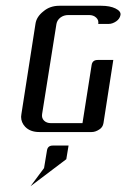

<svg xmlns="http://www.w3.org/2000/svg" viewBox="-20 -458 438 666"><path d="M53.2 -52.7Q53.2 -55.2 54.2 -62L103 -375Q106.4 -399.9 130.9 -418.9Q153.3 -438 186 -438H331.1Q361.3 -438 380.4 -428.7Q400.4 -418.9 397.9 -405.8Q395.5 -392.6 382.8 -383.8Q369.6 -375 356.9 -375H320.8Q323.2 -388.2 313.5 -397Q304.2 -405.8 289.1 -405.8H216.8Q201.2 -405.8 189.5 -397Q178.2 -388.2 175.8 -375L126 -62Q124 -48.3 132.8 -39.6Q141.6 -30.8 157.2 -30.8H266.1L297.9 -232.9Q300.8 -250 318.8 -250H373L338.9 -30.8Q336.4 -16.1 324.2 -8.8Q311 0 297.9 0H116.2Q85 0 67.4 -18.1Q53.2 -33.2 53.2 -52.7ZM85.9 188 132.8 125 143.1 63Q146 46.9 163.1 46.9H217.8L210 94.2Z"/></svg>

Font: Hhenum
Style: Italic
Weight: 400
Designer: T. Christopher White
Version: Version 1.0